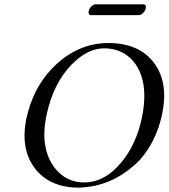

<svg xmlns="http://www.w3.org/2000/svg" viewBox="-20 -857 779 887"><path d="M622.6 -787.1H398.9Q387.2 -788.1 389.6 -805.2Q393.6 -822.8 409.7 -833.5Q414.6 -836.9 418.5 -836.9H643.6Q656.2 -835.9 653.8 -819.8Q649.9 -801.3 632.3 -790Q626.5 -787.6 622.6 -787.1ZM461.9 -633.8Q383.8 -633.8 309.6 -557.6Q226.1 -470.7 195.3 -327.1Q162.6 -172.9 232.9 -81.1Q285.6 -14.2 369.1 -14.2Q465.8 -14.2 544.4 -111.3Q609.4 -192.4 634.8 -310.1Q670.9 -480.5 597.7 -571.8Q546.4 -633.3 461.9 -633.8ZM729 -329.1Q701.2 -201.2 624 -116.2Q502.9 5.9 343.8 9.8Q210 9.8 141.1 -79.1Q72.8 -169.4 102.1 -310.1Q131.3 -445.3 216.3 -536.1Q323.2 -649.9 461.9 -657.7Q470.7 -658.2 480 -658.2Q625 -658.2 693.8 -563.5Q759.3 -472.7 729 -329.1Z"/></svg>

Font: Linux Libertine Display Slanted O
Style: Slanted
Weight: 400
Designer: Philipp H. Poll
Foundry: Philipp H. Poll
Version: Version 5.0.9